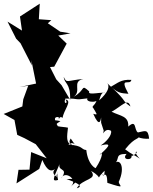

<svg xmlns="http://www.w3.org/2000/svg" viewBox="-33 -969 834 1048"><path d="M533 -256C524 -213 534 -277 573 -255C580 -230 542 -190 516 -175C591 -194 551 -161 510 -122C528 -152 533 -117 489 -51C489 -51 448 -66 438 -150C407 -153 424 -174 340 -180C376 -209 401 -139 353 -213C334 -186 362 -179 365 -176C324 -184 333 -226 338 -272C306 -280 238 -273 297 -308C272 -313 255 -315 214 -314L309 -238C256 -318 254 -337 298 -328C279 -311 283 -342 309 -326C313 -366 365 -420 324 -426C344 -402 309 -397 324 -431C410 -432 363 -421 444 -432C431 -407 523 -404 498 -444C496 -390 460 -393 477 -378C493 -349 506 -338 476 -348C511 -267 517 -316 519 -328V-299ZM121 -501 94 -427 89 -388 -13 -347 46 -314 61 -233 100 -215 162 -182 222 -105 137 -139 128 -43 68 -42 57 32 181 -47 198 -96C226 -31 250 -27 279 -56C219 -15 313 10 275 -10C292 -49 272 -32 284 13C240 27 267 -10 301 -94C262 -23 350 -64 301 5C318 -41 398 10 353 50C412 -6 414 9 330 8C390 30 425 47 386 59C416 4 503 14 464 -36C540 6 478 17 538 -37C538 -20 534 8 519 -30C526 13 551 -54 553 29C660 64 617 45 615 24C654 -61 619 -110 589 -74C627 -99 587 -129 658 -129C627 -95 690 -91 685 -118C689 -142 685 -135 686 -117C749 -145 675 -158 730 -103C700 -124 689 -124 650 -154C711 -230 718 -196 742 -244C677 -226 742 -208 781 -212C775 -268 758 -253 720 -246C698 -258 714 -321 667 -278C671 -336 625 -335 576 -359C634 -391 665 -436 679 -388C629 -422 666 -410 573 -496C608 -514 626 -537 684 -533C678 -498 614 -556 668 -457C623 -462 612 -456 550 -517C570 -499 556 -463 508 -421C517 -449 523 -475 548 -458C533 -474 442 -443 454 -470C406 -513 437 -478 368 -440C416 -472 356 -523 422 -538C331 -530 332 -512 315 -549C318 -510 352 -519 350 -424L303 -504L274 -536L240 -603L263 -605L331 -731L285 -775L352 -787L296 -796L228 -842L247 -859L179 -864L184 -949L76 -879L87 -802L8 -851L55 -758L79 -733L141 -612L138 -641L167 -498L174 -515L74 -494Z"/></svg>

Font: Hussar Lance
Style: ExBd
Weight: 700
Foundry: Cannot Into Space Fonts, PlusOne Fonts
Version: Version 2.270